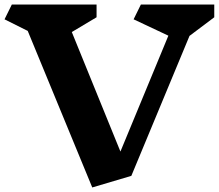

<svg xmlns="http://www.w3.org/2000/svg" viewBox="-26 -806 963 845"><path d="M808 -648 552 -32 380 19 96 -670 -6 -721 26 -786H399V-730L290 -665L504 -139L715 -649L562 -721L594 -786H917V-730Z"/></svg>

Font: InknutAntiqua
Style: Bold
Weight: 700
Designer: Claus Eggers Srensen
Foundry: Claus Eggers Srensen
Version: Version 1.000; ttfautohint (v1.2) -l 7 -r 28 -G 50 -x 13 -D 